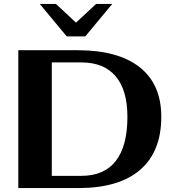

<svg xmlns="http://www.w3.org/2000/svg" viewBox="-20 -955 893 975"><path d="M73 -700H373Q580 -700 689.5 -613.5Q799 -527 799 -362Q799 -185 691.5 -92.5Q584 0 379 0H73ZM393 -62Q509 -62 568 -137.5Q627 -213 627 -362Q627 -497 567.5 -567.5Q508 -638 393 -638H243V-62ZM182 -935H264L366 -840L468 -935H550L413 -770H319Z"/></svg>

Font: Fahkwang
Style: Bold
Weight: 700
Designer: Suppakit Chalermlarp | Katatrad Co.,Ltd.
Foundry: Cadson Demak Co.,Ltd.
Version: Version 1.000; ttfautohint (v1.6)